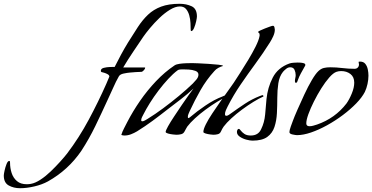

<svg xmlns="http://www.w3.org/2000/svg" viewBox="-411 -709 1964 1013"><path d="M-305 284Q-339 284 -365 269.5Q-391 255 -391 217Q-391 210 -387 191.5Q-383 173 -376.5 156.5Q-370 140 -362 140Q-359 140 -358.5 144Q-358 148 -358 150Q-358 178 -349.5 204Q-341 230 -321.5 246.5Q-302 263 -270 263Q-264 263 -258.5 262.5Q-253 262 -248 261Q-225 257 -197.5 239Q-170 221 -143.5 195.5Q-117 170 -94 144.5Q-71 119 -57 101Q6 18 57 -77Q108 -172 150 -267L166 -305Q166 -312 157.5 -317Q149 -322 139 -325Q129 -328 124 -329Q121 -331 121 -335Q121 -347 136.5 -351Q152 -355 169.5 -355.5Q187 -356 194 -356Q210 -388 227.5 -420.5Q245 -453 264 -484Q292 -529 316.5 -566.5Q341 -604 370 -631.5Q399 -659 439 -674Q479 -689 537 -689Q572 -689 600 -676Q628 -663 628 -622Q628 -615 624 -596.5Q620 -578 613 -561.5Q606 -545 598 -545Q595 -545 595 -554Q595 -567 594 -587.5Q593 -608 587.5 -628Q582 -648 570.5 -661.5Q559 -675 538 -675Q514 -675 485.5 -657.5Q457 -640 430 -614Q403 -588 380.5 -561Q358 -534 345 -515Q318 -475 291 -435Q264 -395 239 -353H352Q355 -353 355 -351Q355 -346 347.5 -338Q340 -330 335 -330Q319 -330 303.5 -328.5Q288 -327 273 -326Q261 -325 241.5 -321Q222 -317 216 -306Q201 -280 185 -243.5Q169 -207 155 -178Q124 -110 91.5 -43Q59 24 18 87Q-51 188 -158 248Q-189 265 -229.5 274.5Q-270 284 -305 284Z M245 6Q237 6 229 3Q234 -14 243.5 -32Q253 -50 261 -66Q290 -122 328 -177Q366 -232 412 -280.5Q458 -329 510 -364Q519 -370 537 -372.5Q555 -375 574.5 -375.5Q594 -376 604 -376Q610 -376 635 -375Q660 -374 690 -372Q720 -370 742.5 -367.5Q765 -365 766 -361Q754 -358 741 -351Q728 -344 720 -334Q678 -288 647 -233.5Q616 -179 590 -123Q587 -116 583.5 -108Q580 -100 580 -92Q580 -86 583 -86Q585 -86 588 -88Q591 -90 592 -91Q627 -121 673.5 -152.5Q720 -184 763 -200Q764 -201 772 -204Q780 -207 781 -207Q784 -207 785 -204.5Q786 -202 787 -200Q764 -190 734 -171.5Q704 -153 673.5 -130.5Q643 -108 617.5 -84.5Q592 -61 577 -41Q573 -35 570 -29Q567 -23 563 -16Q557 -4 545 -1Q533 2 520 2Q516 2 502 0.5Q488 -1 475.5 -4.5Q463 -8 463 -13Q463 -20 475.5 -42.5Q488 -65 508 -95Q528 -125 548.5 -155.5Q569 -186 586 -209.5Q603 -233 610 -242Q578 -212 542.5 -185Q507 -158 472 -131Q434 -101 394 -71.5Q354 -42 312 -16Q297 -7 280 -0.5Q263 6 245 6ZM340 -69Q346 -69 354.5 -74Q363 -79 368 -82Q407 -106 449.5 -137.5Q492 -169 533 -203Q574 -237 606 -268Q614 -276 625 -289Q636 -302 636 -315Q636 -329 620 -335Q604 -341 584.5 -342Q565 -343 555 -343Q549 -343 540 -342.5Q531 -342 526 -338Q503 -321 477 -293Q451 -265 425.5 -231.5Q400 -198 379.5 -165Q359 -132 346 -106Q343 -101 338.5 -91.5Q334 -82 334 -75Q334 -69 340 -69Z M715 2Q712 2 699 0.5Q686 -1 674 -4.5Q662 -8 662 -13Q662 -27 675 -53Q688 -79 709 -110.5Q730 -142 752 -173.5Q774 -205 793 -231Q812 -257 822 -272Q835 -292 856 -324.5Q877 -357 899 -393.5Q921 -430 937.5 -463Q954 -496 958 -517Q959 -519 959 -523Q959 -533 955 -535Q951 -537 951 -541Q951 -543 961.5 -548Q972 -553 986 -558.5Q1000 -564 1012.5 -568.5Q1025 -573 1029 -573Q1035 -573 1037 -565Q1039 -557 1039 -553Q1039 -536 1030.5 -517.5Q1022 -499 1013 -485Q977 -428 937 -373.5Q897 -319 859 -263.5Q821 -208 790 -147Q786 -140 781 -128Q776 -116 776 -107Q776 -98 783 -98Q789 -98 796.5 -103Q804 -108 808 -111Q844 -137 881 -161.5Q918 -186 959 -202Q960 -202 966 -204.5Q972 -207 973 -207Q979 -207 979 -200Q956 -190 926 -171.5Q896 -153 865.5 -130.5Q835 -108 809.5 -84.5Q784 -61 769 -41Q765 -35 761.5 -29Q758 -23 755 -16Q750 -4 738.5 -1Q727 2 715 2Z M921 33Q909 33 889.5 28Q870 23 854.5 12.5Q839 2 839 -13Q839 -18 841.5 -23.5Q844 -29 849 -29Q853 -29 859.5 -20Q866 -11 878.5 -2.5Q891 6 912 6Q952 6 967 -28Q984 -62 988 -105.5Q992 -149 995 -186Q1001 -247 1028 -299.5Q1055 -352 1116 -374Q1124 -377 1137.5 -378Q1151 -379 1159 -379Q1164 -379 1173.5 -378.5Q1183 -378 1191.5 -375.5Q1200 -373 1200 -366Q1200 -363 1196 -357Q1186 -339 1176.5 -322Q1167 -305 1160 -285Q1159 -282 1157 -277Q1155 -272 1150 -272Q1147 -272 1146 -275.5Q1145 -279 1145 -281Q1145 -289 1147 -297Q1149 -305 1149 -313Q1149 -327 1143 -340.5Q1137 -354 1120 -354Q1109 -354 1099 -346Q1089 -338 1082 -330Q1063 -306 1057.5 -269.5Q1052 -233 1052 -192.5Q1052 -152 1050 -112Q1048 -72 1037 -39Q1026 -6 999 13.5Q972 33 921 33Z M1156 4Q1149 4 1132.5 0.5Q1116 -3 1116 -12Q1116 -21 1123 -41Q1130 -61 1134 -71Q1142 -93 1158.5 -130.5Q1175 -168 1194.5 -210Q1214 -252 1234 -286Q1254 -320 1269 -334Q1283 -347 1298 -350.5Q1313 -354 1331 -354Q1363 -354 1395 -350Q1427 -346 1460 -346Q1470 -346 1476.5 -352.5Q1483 -359 1483 -369Q1483 -372 1482 -375.5Q1481 -379 1481 -382Q1481 -384 1489 -384Q1507 -384 1516.5 -372Q1526 -360 1529.5 -343Q1533 -326 1533 -310Q1533 -289 1528 -266Q1523 -243 1514 -224Q1499 -195 1468.5 -163.5Q1438 -132 1398 -102Q1358 -72 1314.5 -48Q1271 -24 1230 -10Q1189 4 1156 4ZM1222 -43Q1232 -43 1242 -46Q1252 -49 1262 -52Q1357 -85 1417 -163Q1432 -184 1445 -215.5Q1458 -247 1458 -273Q1458 -303 1438 -318.5Q1418 -334 1389 -334Q1375 -334 1364 -330Q1347 -324 1326 -300Q1305 -276 1284 -242.5Q1263 -209 1245 -173Q1227 -137 1216 -106.5Q1205 -76 1205 -58Q1205 -43 1222 -43Z"/></svg>

Font: My Soul
Style: Regular
Weight: 400
Designer: Robert E. Leuschke
Foundry: Robert E. Leuschke
Version: Version 1.010; ttfautohint (v1.8.4.7-5d5b)